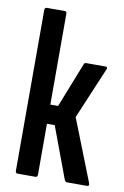

<svg xmlns="http://www.w3.org/2000/svg" viewBox="-80 -731 503 779"><g transform="rotate(10 171.5 -341.5)"><path d="M341 -13Q346 0 334 0H252Q246 0 242 -8L163 -220H131V-10Q131 0 122 0H49Q40 0 40 -10V-673Q40 -683 49 -683H122Q131 -683 131 -673V-299H163L236 -484Q238 -490 245 -490H325Q330 -490 331.5 -486.5Q333 -483 330 -478L241 -267Z"/></g></svg>

Font: Sofia Sans Extra Condensed SemiBold
Style: Regular
Weight: 600
Designer: Botio Nikoltchev, Ani Petrova
Foundry: lettersoup
Version: Version 4.101